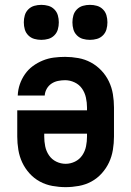

<svg xmlns="http://www.w3.org/2000/svg" viewBox="-20 -762 540 790"><path d="M250 8Q223 8 195.5 3Q168 -2 144 -15Q120 -28 101.5 -48.5Q83 -69 71.5 -93.5Q60 -118 55.5 -145.5Q51 -173 51 -200V-308H338V-320Q338 -340 333.5 -360.5Q329 -381 317.5 -397.5Q306 -414 287 -423Q268 -432 248 -432Q233 -432 218.5 -429Q204 -426 192 -418Q180 -410 172.5 -397Q165 -384 164 -369H53Q54 -393 61.5 -415Q69 -437 82.5 -456.5Q96 -476 115 -490Q134 -504 156 -513Q178 -522 201 -525Q224 -528 248 -528Q275 -528 302.5 -523Q330 -518 354 -505Q378 -492 397 -472Q416 -452 428 -427Q440 -402 444.5 -374.5Q449 -347 449 -320V-200Q449 -173 444.5 -145.5Q440 -118 428.5 -93.5Q417 -69 398.5 -48.5Q380 -28 356 -15Q332 -2 304.5 3Q277 8 250 8ZM250 -88Q270 -88 288.5 -97Q307 -106 318.5 -123Q330 -140 334 -160Q338 -180 338 -200V-212H162V-200Q162 -180 166 -160Q170 -140 181.5 -123Q193 -106 211.5 -97Q230 -88 250 -88ZM350 -598Q335 -598 321 -602Q307 -606 296.5 -616.5Q286 -627 282 -641Q278 -655 278 -670Q278 -685 282 -699Q286 -713 296.5 -723.5Q307 -734 321 -738Q335 -742 350 -742Q365 -742 379 -738Q393 -734 403.5 -723.5Q414 -713 418 -699Q422 -685 422 -670Q422 -655 418 -641Q414 -627 403.5 -616.5Q393 -606 379 -602Q365 -598 350 -598ZM150 -598Q135 -598 121 -602Q107 -606 96.5 -616.5Q86 -627 82 -641Q78 -655 78 -670Q78 -685 82 -699Q86 -713 96.5 -723.5Q107 -734 121 -738Q135 -742 150 -742Q165 -742 179 -738Q193 -734 203.5 -723.5Q214 -713 218 -699Q222 -685 222 -670Q222 -655 218 -641Q214 -627 203.5 -616.5Q193 -606 179 -602Q165 -598 150 -598Z"/></svg>

Font: Zed Mono
Style: Bold
Weight: 700
Monospace: yes
Designer: Belleve Invis
Foundry: Belleve Invis
Version: Version 1.0.0; ttfautohint (v1.8.4)